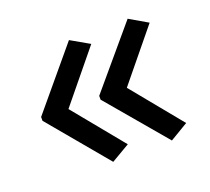

<svg xmlns="http://www.w3.org/2000/svg" viewBox="-81 -571 672 615"><g transform="rotate(-20 254.5 -263.5)"><path d="M40 -270 208 -471 271 -435 131 -264 271 -93 208 -56 40 -257ZM238 -270 408 -471 470 -435 330 -264 470 -93 408 -56 238 -257Z"/></g></svg>

Font: Noto Sans Kaithi
Style: Regular
Weight: 400
Designer: Monotype Design Team
Foundry: Monotype Imaging Inc.
Version: Version 2.005; ttfautohint (v1.8.4.7-5d5b)